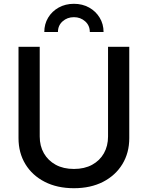

<svg xmlns="http://www.w3.org/2000/svg" viewBox="-20 -972 772 1003"><path d="M366.2 11.2Q278.8 11.2 213.6 -22.2Q148.4 -55.7 112.5 -114.7Q76.7 -173.8 76.7 -250V-727.5H187.5V-258.8Q187.5 -209.5 209.2 -171.4Q231 -133.3 271 -111.3Q311 -89.4 366.2 -89.4Q421.4 -89.4 461.4 -111.3Q501.5 -133.3 522.9 -171.4Q544.4 -209.5 544.4 -258.8V-727.5H655.3V-250Q655.3 -173.8 619.4 -114.7Q583.5 -55.7 518.6 -22.2Q453.6 11.2 366.2 11.2ZM366.2 -952.1Q410.6 -952.1 445.6 -932.6Q480.5 -913.1 500.7 -879.6Q521 -846.2 521 -804.7H449.2Q449.2 -838.9 424.8 -860.6Q400.4 -882.3 366.2 -882.3Q331.5 -882.3 307.1 -860.6Q282.7 -838.9 282.7 -804.7H211.4Q211.4 -846.2 231.4 -879.6Q251.5 -913.1 286.6 -932.6Q321.8 -952.1 366.2 -952.1Z"/></svg>

Font: Inter 18pt Medium
Style: Regular
Weight: 500
Designer: Rasmus Andersson
Foundry: rsms
Version: Version 4.001;git-66647c0bb